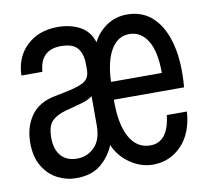

<svg xmlns="http://www.w3.org/2000/svg" viewBox="-67 -613 752 703"><g transform="rotate(-10 309.0 -261.0)"><path d="M603 -152Q597 -71 553.5 -26.5Q510 18 448 18Q403 18 363 -9.5Q323 -37 305 -80Q289 -40 254.5 -11Q220 18 162 18Q126 18 93 1Q60 -16 39 -51Q18 -86 18 -138Q18 -196 46.5 -237.5Q75 -279 135 -291L184 -301Q233 -311 251 -324.5Q269 -338 269 -366V-386Q269 -425 251.5 -446.5Q234 -468 190 -468Q113 -468 107 -387H29Q31 -456 75.5 -497.5Q120 -539 190 -539Q237 -539 272.5 -520Q308 -501 321 -459Q338 -494 371.5 -517Q405 -540 448 -540Q506 -540 544.5 -503Q583 -466 599.5 -399Q616 -332 608 -241H347Q346 -150 373 -101.5Q400 -53 450 -53Q517 -53 528 -152ZM444 -468Q401 -468 376 -426Q351 -384 348 -307H537Q537 -387 512 -427.5Q487 -468 444 -468ZM269 -158V-268Q252 -255 225 -248Q198 -241 166 -232Q133 -223 115 -205Q97 -187 97 -143Q97 -100 118 -76Q139 -52 178 -52Q216 -52 242.5 -79Q269 -106 269 -158Z"/></g></svg>

Font: Fragment Mono
Style: Regular
Weight: 400
Monospace: yes
Designer: Wei Huang based on Nimbus Sans by URW Studio, based on Helvetica by Max Miedinger.
Foundry: Wei Huang
Version: Version 1.021; ttfautohint (v1.8.4.7-5d5b)